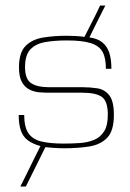

<svg xmlns="http://www.w3.org/2000/svg" viewBox="-20 -595 472 698"><path d="M54 83Q63 65 77 37Q91 9 104.5 -19Q118 -47 127 -64Q98 -72 80.5 -85.5Q63 -99 55.5 -121.5Q48 -144 48 -177Q53 -177 58 -177Q63 -177 68 -177Q68 -133 83.5 -110.5Q99 -88 131 -80.5Q163 -73 212 -73Q242 -73 270.5 -75Q299 -77 322 -86.5Q345 -96 358.5 -117.5Q372 -139 372 -178Q372 -227 350.5 -242.5Q329 -258 279 -258Q248 -258 217.5 -258Q187 -258 156 -258Q141 -258 122.5 -259.5Q104 -261 87 -269.5Q70 -278 59.5 -297Q49 -316 49 -350Q49 -404 73 -428Q97 -452 136.5 -458.5Q176 -465 223 -465Q240 -465 256 -464Q272 -463 287 -461Q301 -489 316 -518Q331 -547 344 -575H363Q349 -547 334 -517.5Q319 -488 305 -459Q335 -455 352.5 -440.5Q370 -426 377.5 -402.5Q385 -379 385 -345Q380 -345 375 -345Q370 -345 365 -345Q365 -385 352.5 -407Q340 -429 309 -438.5Q278 -448 223 -448Q179 -448 144.5 -442Q110 -436 90.5 -415.5Q71 -395 71 -351Q71 -307 93.5 -292.5Q116 -278 156 -278Q187 -278 217.5 -278Q248 -278 279 -278Q307 -278 333.5 -274Q360 -270 377 -249Q394 -228 394 -177Q394 -119 369.5 -94Q345 -69 304.5 -62.5Q264 -56 214 -56Q192 -56 173.5 -57.5Q155 -59 145 -60L74 83Z"/></svg>

Font: Genos Thin Thin
Style: Regular
Weight: 250
Version: Version 1.010